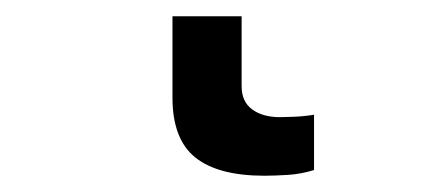

<svg xmlns="http://www.w3.org/2000/svg" viewBox="-20 -47 540 236"><path d="M366 162Q350 167 333.5 168Q317 169 305 169Q248 169 220 146.5Q192 124 192 73V-27H277V59Q277 78 290 87.5Q303 97 324 97Q330 97 342 96.5Q354 96 366 94Z"/></svg>

Font: D2Coding
Style: Bold
Weight: 700
Monospace: yes
Designer: Yong-Rak Park; Jeong-Hwan Yoon; Sang-Min Lee;
Foundry: NHN Corporation
Version: Version 1.3.2; Build 20180524